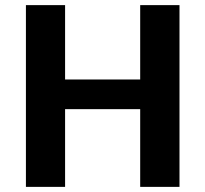

<svg xmlns="http://www.w3.org/2000/svg" viewBox="-20 -729 801 749"><path d="M526.9 -709H680.2V0H526.9V-303.2H233.9V0H81.1V-709H233.9V-418.9H526.9Z"/></svg>

Font: Sarala
Style: Bold
Weight: 700
Designer: Andres Torresi
Foundry: Huerta Tipografica
Version: Version 1.004;PS 001.003;hotconv 1.0.70;makeotf.lib2.5.58329